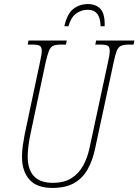

<svg xmlns="http://www.w3.org/2000/svg" viewBox="-20 -913 680 943"><path d="M237 10Q160 10 124 -31.5Q88 -73 88 -143Q88 -170 92 -198Q96 -226 101 -252L176 -606Q185 -645 185 -663Q185 -683 174.5 -688.5Q164 -694 139 -694H116L120 -714H308L304 -694H279Q254 -694 241 -688Q228 -682 220.5 -663.5Q213 -645 204 -606L129 -252Q123 -223 119.5 -194.5Q116 -166 116 -143Q116 -81 146.5 -48Q177 -15 239 -15Q295 -15 331 -38Q367 -61 388 -99Q409 -137 419 -183L510 -606Q519 -645 519 -663Q519 -683 508.5 -688.5Q498 -694 473 -694H448L452 -714H640L636 -694H613Q588 -694 574.5 -688Q561 -682 553.5 -663.5Q546 -645 538 -606L447 -183Q435 -125 410.5 -81.5Q386 -38 344.5 -14Q303 10 237 10ZM296 -784Q310 -846 340.5 -869.5Q371 -893 412 -893Q452 -893 474 -868.5Q496 -844 494 -784H474Q473 -865 411 -865Q380 -865 354.5 -847Q329 -829 316 -784Z"/></svg>

Font: Noto Serif ExtraCondensed Thin
Style: Italic
Weight: 100
Width: 2
Italic angle: -12°
Designer: Monotype Design Team
Foundry: Monotype Imaging Inc.
Version: Version 2.013